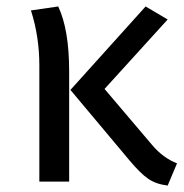

<svg xmlns="http://www.w3.org/2000/svg" viewBox="-20 -559 565 591"><path d="M159.2 -539.1Q192.9 -467.8 192.9 -338.9V0H101.1V-356.9Q101.1 -446.8 75.2 -526.9ZM496.1 -499 301.8 -285.2 448.2 -112.8Q481.9 -72.8 524.9 -56.2L496.1 12.2Q460 7.8 436 -8.8Q412.1 -25.4 378.9 -64.9L196.8 -282.2L428.2 -539.1Z"/></svg>

Font: FiraGO
Style: Regular
Weight: 400
Designer: bBox Type
Foundry: bBox Type GmbH
Version: Version 1.001;PS 001.001;hotconv 1.0.88;makeotf.lib2.5.64775